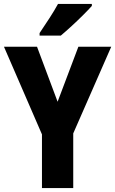

<svg xmlns="http://www.w3.org/2000/svg" viewBox="-20 -950 582 970"><path d="M271 -436 376 -714H542L350 -276V0H192V-271L0 -714H167ZM444 -920Q428 -902 400.5 -874.5Q373 -847 342.5 -819Q312 -791 287 -770H180V-783Q205 -820 230 -858.5Q255 -897 273 -930H444Z"/></svg>

Font: Noto Sans Lao UI Cond ExtBd
Style: Regular
Weight: 800
Width: 3
Designer: Monotype Design Team
Foundry: Monotype Imaging Inc.
Version: Version 2.000; ttfautohint (v1.8.4.7-5d5b)